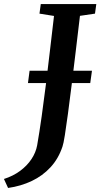

<svg xmlns="http://www.w3.org/2000/svg" viewBox="-110 -763 498 951"><path d="M-70 168 -90.5 123.5Q-45 109 -10.5 83.5Q24 58 45.8 25.2Q67.5 -7.5 74 -43Q85.5 -109 96.5 -187.2Q107.5 -265.5 118 -349.8Q128.5 -434 138.2 -519.2Q148 -604.5 157.5 -684L85.5 -695.5L92 -743H367L360.5 -695.5L286 -684.5Q275.5 -595.5 265 -508Q254.5 -420.5 244.8 -341.8Q235 -263 226.5 -199.2Q218 -135.5 211.2 -93.2Q204.5 -51 199.5 -37Q179.5 23 140.2 65.5Q101 108 47.2 133.5Q-6.5 159 -70 168ZM28.5 -351.5 36.5 -412.5H345.5L337 -351.5Z"/></svg>

Font: Merriweather SemiBold
Style: Italic
Weight: 600
Italic angle: -7.8°
Version: Version 2.101